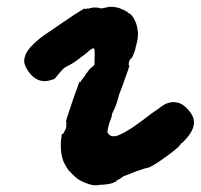

<svg xmlns="http://www.w3.org/2000/svg" viewBox="-20 -498 587 561"><path d="M298 -478Q308 -478 313 -478Q314 -477 317 -477Q330 -475 338 -470Q341 -469 341 -469.5Q341 -470 342 -469Q347 -465 349 -465Q350 -465 352 -463Q357 -458 359 -458Q361 -458 368 -449Q373 -441 377 -432Q381 -421 383 -404Q384 -388 379 -370Q378 -365 377 -362Q374 -346 367 -333Q366 -330 364 -328Q356 -322 356 -309Q356 -307 357 -307Q358 -308 358 -307.5Q358 -307 358 -305Q357 -302 356 -299Q353 -289 344 -265Q342 -258 332 -232Q330 -226 328.5 -223Q327 -220 326 -214Q320 -191 312 -175Q310 -171 309 -169L308 -167L307 -163Q307 -159 305.5 -155Q304 -151 299 -137Q293 -117 294 -111Q296 -107 301 -103Q312 -96 329 -104Q350 -113 378 -133Q391 -142 408 -155Q415 -161 421 -165Q427 -169 431.5 -172.5Q436 -176 444 -181Q460 -194 471 -197Q480 -200 489.5 -199.5Q499 -199 506 -196Q523 -188 535 -171Q550 -152 546 -132Q543 -115 526 -95Q512 -79 510 -79Q509 -79 508 -78Q507 -77 507.5 -76.5Q508 -76 505 -73Q496 -62 462 -38Q432 -16 416 -9Q413 -8 405 -6Q402 -6 397.5 -4Q393 -2 390.5 -1.5Q388 -1 384.5 0.5Q381 2 378.5 2.5Q376 3 372 5Q358 11 346 15Q338 18 338 19Q338 20 337.5 20Q337 20 333.5 22Q330 24 330 24.5Q330 25 325.5 27Q321 29 320 30L319 31H320L322 32H320Q318 33 315 34Q307 39 288 41Q285 41 281.5 41.5Q278 42 276 42Q274 42 274 42Q274 41 272 42Q254 47 226 35Q210 28 201 20Q188 8 180 -1Q174 -9 169 -19Q161 -33 158.5 -56Q156 -79 160 -101Q161 -107 161 -107H163Q164 -106 165 -107.5Q166 -109 167 -111Q167 -114 168 -114Q169 -114 170 -117Q171 -120 172 -121Q173 -123 173.5 -127.5Q174 -132 173.5 -132.5Q173 -133 174 -136Q175 -141 173 -142Q172 -143 176 -155Q187 -188 193 -206Q196 -215 197 -217.5Q198 -220 201.5 -229.5Q205 -239 208 -248Q211 -257 211.5 -258Q212 -259 213.5 -258.5Q215 -258 216 -259.5Q217 -261 218 -263.5Q219 -266 220 -266Q222 -266 223 -271Q224 -272 224 -272Q227 -272 227 -275Q227 -276 228 -277Q229 -278 229.5 -279.5Q230 -281 230.5 -281Q231 -281 232 -283V-284L234 -285Q235 -287 235.5 -287.5Q236 -288 236 -288.5Q236 -289 236.5 -289Q237 -289 237.5 -290Q238 -291 239.5 -293Q241 -295 242 -296Q243 -297 244 -297.5Q245 -298 245 -299Q245 -300 246 -300Q247 -300 247.5 -301Q248 -302 249 -302Q250 -302 250 -303Q250 -304 251 -304Q253 -304 254 -307Q254 -307 254.5 -307.5Q255 -308 255 -308Q256 -308 256 -309Q256 -310 256.5 -330.5Q257 -351 256 -353Q255 -357 252 -357Q250 -357 241 -350Q226 -337 217 -331Q213 -328 208 -324Q192 -312 177 -305Q166 -299 163 -295Q160 -292 157.5 -289Q155 -286 152.5 -283Q150 -280 146.5 -276Q143 -272 143 -272Q143 -270 138 -267Q131 -264 121 -262Q107 -259 93 -264Q78 -270 67 -284Q54 -300 51 -315Q49 -332 61 -350Q72 -366 98 -387Q108 -395 128 -408Q134 -412 157 -428Q203 -460 225 -472L228 -474V-472Q228 -471 230 -471.5Q232 -472 234.5 -473Q237 -474 237 -473Q237 -472 243 -474L244 -475Q244 -474 245.5 -474.5Q247 -475 248.5 -475Q250 -475 252 -476Q253 -476 257 -476Q261 -476 264 -476Q266 -475 268.5 -475Q271 -475 271 -475Q272 -473 277 -473.5Q282 -474 284 -475Q284 -475 287.5 -475.5Q291 -476 291.5 -476.5Q292 -477 298 -478Z"/></svg>

Font: TT2020 Style B
Style: Italic
Weight: 400
Italic angle: -15°
Version: Version 0.2.000